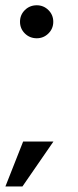

<svg xmlns="http://www.w3.org/2000/svg" viewBox="-21 -616 287 710"><path d="M115 -474.5Q89 -474.5 71 -492.2Q53 -510 53 -535.5Q53 -561 71 -578.8Q89 -596.5 115 -596.5Q140 -596.5 158 -578.8Q176 -561 176 -535.5Q176 -510 158 -492.2Q140 -474.5 115 -474.5ZM-1 73.5 64.5 -92.5H176.5L62 73.5Z"/></svg>

Font: Anybody ExtraExpanded
Style: Regular
Weight: 400
Width: 8
Designer: Tyler Finck
Foundry: Etcetera Type Company
Version: Version 1.010; ttfautohint (v1.8.3) -l 8 -r 50 -G 200 -x 14 